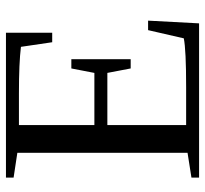

<svg xmlns="http://www.w3.org/2000/svg" viewBox="-42 -653 695 651"><g transform="rotate(-90 305.5 -327.5)"><path d="M28.8 -25.9 112.8 -39.1V-616.2L28.8 -628.9V-654.8H520V-498H487.8L472.2 -604Q417.5 -610.8 314 -610.8H207V-355H383.8L398.9 -433.1H430.2V-231.9H398.9L383.8 -311H207V-43.9H335.9Q461.9 -43.9 501 -51.8L528.8 -172.9H561L551.8 0H28.8Z"/></g></svg>

Font: Liberation Serif
Style: Regular
Weight: 400
Designer: Steve Matteson
Foundry: Ascender Corporation
Version: Version 2.1.5